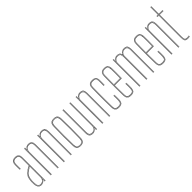

<svg xmlns="http://www.w3.org/2000/svg" viewBox="203 -1905 3044 3044"><g transform="rotate(-45 1725.0 -382.5)"><path d="M208 0V-514Q208 -560.8 190.1 -580.9Q172.2 -601 131 -601Q87 -601 68.2 -580.2Q49.5 -559.5 48 -514Q47.2 -490.8 47.8 -463.8Q48.2 -436.8 49 -410H45Q44.2 -436.8 43.8 -464.5Q43.2 -492.2 44 -514Q45.5 -562.8 65.6 -583.9Q85.8 -605 131 -605Q174.2 -605 193.1 -583.9Q212 -562.8 212 -514V0ZM200.2 0V-10L201.8 -72.2H200.8Q196.2 -45.8 173.9 -24.4Q151.5 -3 118 -3Q52.8 -3 48 -90.5Q47 -109 46.8 -120Q46.5 -131 47 -144.8Q48.8 -191.8 61.4 -229.2Q74 -266.8 115 -298.5Q135 -314 158.4 -329.1Q181.8 -344.2 200 -355V-514Q200 -556.5 184 -574.8Q168 -593 131 -593Q92.2 -593 74.8 -574.6Q57.2 -556.2 56 -513.8Q55.2 -490.5 55.8 -463.8Q56.2 -437 57 -410H53Q52.2 -437.5 51.8 -464.9Q51.2 -492.2 52 -513.8Q53.2 -557.8 71.4 -577.4Q89.5 -597 131 -597Q170 -597 187 -577.8Q204 -558.5 204 -514V0ZM118 5Q81.8 5 62 -20.2Q42.2 -45.5 40 -90Q38 -122.2 39 -145Q40.8 -192 53.9 -231.8Q67 -271.5 110 -304.8Q127 -318 148.6 -332.6Q170.2 -347.2 192 -360V-514Q192 -552 177.9 -568.5Q163.8 -585 131 -585Q96 -585 80.6 -568.2Q65.2 -551.5 64 -513.5Q63.2 -490.8 63.8 -465.6Q64.2 -440.5 65 -410H61Q60.2 -438 59.8 -465.1Q59.2 -492.2 60 -513.5Q61.2 -552.2 76.9 -570.6Q92.5 -589 131 -589Q166 -589 181 -571.6Q196 -554.2 196 -514V-357.8Q149.8 -330.2 112 -301.2Q71.2 -269.5 58 -231.1Q44.8 -192.8 43 -145Q42.5 -129.8 42.8 -121.5Q43 -113.2 44 -90.2Q46.2 -46.2 65.5 -22.6Q84.8 1 118 1Q146.2 1 168 -14.6Q189.8 -30.2 198.8 -57.5H199.8L196.5 -6V0H192.2V-4.8L196.8 -44.5H195.8Q186.2 -21.8 164.4 -8.4Q142.5 5 118 5ZM118 -7Q147.5 -7 165.5 -21Q183.5 -35 191.8 -54.8Q200 -74.5 200 -91.2V-350.8Q182.8 -340.8 159.2 -325.2Q135.8 -309.8 117.2 -295.2Q79.8 -266.2 66.4 -230.5Q53 -194.8 51 -144.8Q50.5 -129.5 50.8 -121.5Q51 -113.5 52 -90.5Q56.2 -7 118 -7ZM118 -11Q90.8 -11 74.4 -31.1Q58 -51.2 56 -90.8Q55 -109.5 54.8 -120Q54.5 -130.5 55 -144.8Q57 -198.2 71.4 -232.1Q85.8 -266 120.2 -292.5Q136.2 -305 157 -319Q177.8 -333 196 -343.8V-91.2Q196 -74.5 188.5 -55.8Q181 -37 163.9 -24Q146.8 -11 118 -11ZM118 -15Q144.8 -15 161 -27.1Q177.2 -39.2 184.6 -57Q192 -74.8 192 -91.2V-336.8Q177.5 -327.8 158.6 -315.1Q139.8 -302.5 122.2 -289Q87.5 -262 74.2 -228.6Q61 -195.2 59 -144.5Q58.5 -129.8 58.8 -122Q59 -114.2 60 -90.8Q64 -15 118 -15Z M501.2 0V-514Q501.2 -556 485.2 -578.5Q469.2 -601 424.2 -601Q396.2 -601 374.6 -585.6Q353 -570.2 344 -542.5H342L345.8 -600H350V-596.2L345.8 -555.5H346.8Q355.5 -577.8 377.4 -591.4Q399.2 -605 424.2 -605Q471.8 -605 488.5 -581.5Q505.2 -558 505.2 -514V0ZM330 0V-600H334V0ZM338 0V-600H342L340 -527.8H342Q347.8 -556.5 369.4 -576.8Q391 -597 424.2 -597Q468.2 -597 482.8 -574.6Q497.2 -552.2 497.2 -514V0H493.2V-514Q493.2 -552 479 -572.5Q464.8 -593 424.2 -593Q394.8 -593 376.8 -579Q358.8 -565 350.6 -545.4Q342.5 -525.8 342.5 -508.8V0ZM346.5 0V-508.8Q346.5 -525.8 354 -544.4Q361.5 -563 378.5 -576Q395.5 -589 424.2 -589Q462.2 -589 475.8 -569.6Q489.2 -550.2 489.2 -514V0H485.2V-514Q485.2 -548.2 472.6 -566.6Q460 -585 424.2 -585Q397.5 -585 381.2 -572.9Q365 -560.8 357.8 -543.1Q350.5 -525.5 350.5 -508.8V0Z M794.5 0V-514Q794.5 -556 778.5 -578.5Q762.5 -601 717.5 -601Q689.5 -601 667.9 -585.6Q646.2 -570.2 637.2 -542.5H635.2L639 -600H643.2V-596.2L639 -555.5H640Q648.8 -577.8 670.6 -591.4Q692.5 -605 717.5 -605Q765 -605 781.8 -581.5Q798.5 -558 798.5 -514V0ZM623.2 0V-600H627.2V0ZM631.2 0V-600H635.2L633.2 -527.8H635.2Q641 -556.5 662.6 -576.8Q684.2 -597 717.5 -597Q761.5 -597 776 -574.6Q790.5 -552.2 790.5 -514V0H786.5V-514Q786.5 -552 772.2 -572.5Q758 -593 717.5 -593Q688 -593 670 -579Q652 -565 643.9 -545.4Q635.8 -525.8 635.8 -508.8V0ZM639.8 0V-508.8Q639.8 -525.8 647.2 -544.4Q654.8 -563 671.8 -576Q688.8 -589 717.5 -589Q755.5 -589 769 -569.6Q782.5 -550.2 782.5 -514V0H778.5V-514Q778.5 -548.2 765.9 -566.6Q753.2 -585 717.5 -585Q690.8 -585 674.5 -572.9Q658.2 -560.8 651 -543.1Q643.8 -525.5 643.8 -508.8V0Z M995.8 5Q952 5 930.6 -15Q909.2 -35 907.8 -85Q904.8 -189.2 904.6 -293Q904.5 -396.8 907.8 -514Q909.2 -563 929.9 -584Q950.5 -605 995.8 -605Q1041.2 -605 1061.8 -584Q1082.2 -563 1083.8 -514Q1086.5 -410.8 1086.9 -305.2Q1087.2 -199.8 1083.8 -85Q1082.2 -35 1060.9 -15Q1039.5 5 995.8 5ZM995.8 1Q1037.2 1 1057.9 -18Q1078.5 -37 1079.8 -85.2Q1083.2 -202 1083 -305.8Q1082.8 -409.5 1079.8 -513.8Q1078.5 -562.2 1058 -581.6Q1037.5 -601 995.8 -601Q954.2 -601 933.6 -581.6Q913 -562.2 911.8 -513.8Q908.8 -409.5 908.6 -305.6Q908.5 -201.8 911.8 -85.2Q913 -37 933.6 -18Q954.2 1 995.8 1ZM995.8 -3Q954.2 -3 935.6 -22.1Q917 -41.2 915.8 -85.2Q912.5 -195.8 912.5 -299.6Q912.5 -403.5 915.8 -513.8Q917 -558.5 935.6 -577.8Q954.2 -597 995.8 -597Q1037.2 -597 1055.9 -577.8Q1074.5 -558.5 1075.8 -513.8Q1078.8 -409.5 1079 -305.5Q1079.2 -201.5 1075.8 -85.2Q1074.5 -41.2 1055.9 -22.1Q1037.2 -3 995.8 -3ZM995.8 -7Q1035.2 -7 1052.9 -25.1Q1070.5 -43.2 1071.8 -85.5Q1075 -196.2 1075 -300Q1075 -403.8 1071.8 -513.5Q1070.5 -556 1052.9 -574.5Q1035.2 -593 995.8 -593Q956.2 -593 938.6 -574.5Q921 -556 919.8 -513.5Q916.8 -409 916.6 -305.2Q916.5 -201.5 919.8 -85.5Q921 -43.2 938.8 -25.1Q956.5 -7 995.8 -7ZM995.8 -11Q960.5 -11 942.8 -27.4Q925 -43.8 923.8 -85.5Q920.5 -196.5 920.5 -299.9Q920.5 -403.2 923.8 -513.5Q925 -556 942.8 -572.5Q960.5 -589 995.8 -589Q1031 -589 1048.9 -572.5Q1066.8 -556 1067.8 -513.5Q1070.8 -408.8 1071 -305.5Q1071.2 -202.2 1067.8 -85.5Q1066.8 -43.8 1048.9 -27.4Q1031 -11 995.8 -11ZM995.8 -15Q1031 -15 1046.9 -31.5Q1062.8 -48 1063.8 -85.8Q1067 -197.2 1067 -299.9Q1067 -402.5 1063.8 -513.5Q1062.8 -551.8 1046.9 -568.4Q1031 -585 995.8 -585Q960.5 -585 944.8 -568.4Q929 -551.8 927.8 -513.5Q924.5 -401.8 924.5 -298.8Q924.5 -195.8 927.8 -85.8Q929 -48 944.8 -31.5Q960.5 -15 995.8 -15Z M1271.8 5Q1228.5 5 1209.6 -16.1Q1190.8 -37.2 1190.8 -86V-600H1194.8V-86Q1194.8 -39.2 1212.6 -19.1Q1230.5 1 1271.8 1Q1299.8 1 1321.4 -14.6Q1343 -30.2 1352 -57.5H1354L1350.2 -6V0H1346V-4.8L1350.2 -44.5H1349.2Q1340 -22.5 1318.6 -8.8Q1297.2 5 1271.8 5ZM1362 0V-600H1366V0ZM1271.8 -11Q1237 -11 1221.9 -28.5Q1206.8 -46 1206.8 -86V-600H1210.8V-86Q1210.8 -48 1225 -31.5Q1239.2 -15 1271.8 -15Q1298.5 -15 1314.9 -27.1Q1331.2 -39.2 1338.6 -57Q1346 -74.8 1346 -91.2V-600H1350V-91.2Q1350 -74.5 1342.4 -55.8Q1334.8 -37 1317.6 -24Q1300.5 -11 1271.8 -11ZM1271.8 -3Q1232.5 -3 1215.6 -22.2Q1198.8 -41.5 1198.8 -86V-600H1202.8V-86Q1202.8 -43.8 1218.8 -25.4Q1234.8 -7 1271.8 -7Q1301.2 -7 1319.2 -21Q1337.2 -35 1345.6 -54.8Q1354 -74.5 1354 -91.2V-600H1358V0H1354V-10L1356 -72.2H1354Q1349.8 -46.2 1327.8 -24.6Q1305.8 -3 1271.8 -3Z M1657.2 0V-514Q1657.2 -556 1641.2 -578.5Q1625.2 -601 1580.2 -601Q1552.2 -601 1530.6 -585.6Q1509 -570.2 1500 -542.5H1498L1501.8 -600H1506V-596.2L1501.8 -555.5H1502.8Q1511.5 -577.8 1533.4 -591.4Q1555.2 -605 1580.2 -605Q1627.8 -605 1644.5 -581.5Q1661.2 -558 1661.2 -514V0ZM1486 0V-600H1490V0ZM1494 0V-600H1498L1496 -527.8H1498Q1503.8 -556.5 1525.4 -576.8Q1547 -597 1580.2 -597Q1624.2 -597 1638.8 -574.6Q1653.2 -552.2 1653.2 -514V0H1649.2V-514Q1649.2 -552 1635 -572.5Q1620.8 -593 1580.2 -593Q1550.8 -593 1532.8 -579Q1514.8 -565 1506.6 -545.4Q1498.5 -525.8 1498.5 -508.8V0ZM1502.5 0V-508.8Q1502.5 -525.8 1510 -544.4Q1517.5 -563 1534.5 -576Q1551.5 -589 1580.2 -589Q1618.2 -589 1631.8 -569.6Q1645.2 -550.2 1645.2 -514V0H1641.2V-514Q1641.2 -548.2 1628.6 -566.6Q1616 -585 1580.2 -585Q1553.5 -585 1537.2 -572.9Q1521 -560.8 1513.8 -543.1Q1506.5 -525.5 1506.5 -508.8V0Z M1857.5 5Q1807.8 5 1789.1 -17.2Q1770.5 -39.5 1769.5 -85Q1767.8 -173.2 1767.4 -242Q1767 -310.8 1767.6 -375Q1768.2 -439.2 1769.5 -514Q1770.5 -560.5 1789.1 -582.8Q1807.8 -605 1857.5 -605Q1904.8 -605 1925.1 -583.9Q1945.5 -562.8 1945.5 -514Q1945.5 -490.8 1945.8 -466.4Q1946 -442 1944.5 -410H1940.5Q1942 -442 1941.8 -466.4Q1941.5 -490.8 1941.5 -514Q1941.5 -561 1922.2 -581Q1903 -601 1857.5 -601Q1809.5 -601 1792 -579.9Q1774.5 -558.8 1773.5 -514Q1772.2 -440 1771.6 -373Q1771 -306 1771.5 -236.4Q1772 -166.8 1773.5 -85Q1774.5 -41 1792.1 -20Q1809.8 1 1857.5 1Q1902 1 1921 -18.4Q1940 -37.8 1941.5 -85Q1942.2 -108.2 1942.1 -133.1Q1942 -158 1940.5 -191H1944.5Q1946 -159.2 1946.1 -133Q1946.2 -106.8 1945.5 -85Q1944 -37 1924.4 -16Q1904.8 5 1857.5 5ZM1857.5 -3Q1812 -3 1795.2 -22.2Q1778.5 -41.5 1777.5 -85Q1776 -165 1775.5 -234.1Q1775 -303.2 1775.5 -370.9Q1776 -438.5 1777.5 -514Q1778.5 -557.8 1795 -577.4Q1811.5 -597 1857.5 -597Q1901.2 -597 1919.4 -578.2Q1937.5 -559.5 1937.5 -514Q1937.5 -495 1937.8 -468.5Q1938 -442 1936.5 -410H1932.5Q1934 -442 1933.8 -468.5Q1933.5 -495 1933.5 -514Q1933.5 -558 1916.6 -575.5Q1899.8 -593 1857.5 -593Q1814.5 -593 1798.4 -575Q1782.2 -557 1781.5 -513.8Q1780.2 -440 1779.6 -372.9Q1779 -305.8 1779.5 -236.1Q1780 -166.5 1781.5 -85.2Q1782.2 -42.5 1798.5 -24.8Q1814.8 -7 1857.5 -7Q1899.5 -7 1915.8 -24.4Q1932 -41.8 1933.5 -85.2Q1934.2 -108 1934.1 -133.5Q1934 -159 1932.5 -191H1936.5Q1938 -154.5 1938.1 -129.6Q1938.2 -104.8 1937.5 -85.2Q1935.8 -40 1918.5 -21.5Q1901.2 -3 1857.5 -3ZM1857.5 -11Q1816.8 -11 1801.5 -27.5Q1786.2 -44 1785.5 -85.2Q1784 -164.8 1783.5 -234.2Q1783 -303.8 1783.5 -371.6Q1784 -439.5 1785.5 -513.8Q1786.2 -555.8 1801.5 -572.4Q1816.8 -589 1857.5 -589Q1898 -589 1913.8 -572.6Q1929.5 -556.2 1929.5 -514Q1929.5 -490.5 1929.8 -466.2Q1930 -442 1928.5 -410H1924.5Q1926 -442 1925.8 -466.2Q1925.5 -490.5 1925.5 -514Q1925.5 -554.5 1910.9 -569.8Q1896.2 -585 1857.5 -585Q1818.2 -585 1804.2 -569.4Q1790.2 -553.8 1789.5 -513.8Q1788.2 -440.8 1787.6 -373.4Q1787 -306 1787.5 -236.1Q1788 -166.2 1789.5 -85.2Q1790.2 -46 1804.2 -30.5Q1818.2 -15 1857.5 -15Q1895.5 -15 1909.9 -29.9Q1924.2 -44.8 1925.5 -85.5Q1926.2 -108.5 1926.1 -133.6Q1926 -158.8 1924.5 -191H1928.5Q1930 -157.8 1930.1 -132.4Q1930.2 -107 1929.5 -85.5Q1928.2 -43 1912.6 -27Q1897 -11 1857.5 -11Z M2127.5 5Q2076 5 2057.2 -17.4Q2038.5 -39.8 2037.5 -85Q2035.8 -173.2 2035.4 -242Q2035 -310.8 2035.6 -375Q2036.2 -439.2 2037.5 -514Q2038.5 -559.5 2057.8 -582.2Q2077 -605 2127.5 -605Q2171.5 -605 2191.5 -584Q2211.5 -563 2213.2 -515.8Q2214.5 -481.2 2214.9 -423.6Q2215.2 -366 2212.5 -292H2055.2Q2055.2 -249.2 2055.5 -216.1Q2055.8 -183 2056.4 -152Q2057 -121 2057.5 -85.2Q2058.2 -45.8 2072.6 -30.4Q2087 -15 2127.5 -15Q2164.2 -15 2178 -28.9Q2191.8 -42.8 2193.5 -85.8Q2194.2 -103.2 2194.1 -131Q2194 -158.8 2192.5 -191H2196.5Q2198 -160 2198.1 -131.6Q2198.2 -103.2 2197.5 -85.8Q2195.8 -40.8 2180.5 -25.9Q2165.2 -11 2127.5 -11Q2085.2 -11 2069.8 -27.4Q2054.2 -43.8 2053.5 -85.2Q2052.5 -133.8 2051.9 -182.2Q2051.2 -230.8 2051.2 -296H2208.8Q2211.5 -376 2211 -430Q2210.5 -484 2209.2 -515.8Q2207.5 -565.5 2186.5 -583.2Q2165.5 -601 2127.5 -601Q2078.8 -601 2060.6 -579.5Q2042.5 -558 2041.5 -514Q2040.2 -440.2 2039.6 -372.9Q2039 -305.5 2039.5 -235.8Q2040 -166 2041.5 -85Q2042.5 -40 2060.8 -19.5Q2079 1 2127.5 1Q2170.2 1 2188.8 -17.1Q2207.2 -35.2 2209.5 -85.2Q2210.2 -102 2210.1 -131Q2210 -160 2208.5 -191H2212.5Q2213.8 -162.2 2214.1 -133.9Q2214.5 -105.5 2213.5 -85Q2211.2 -34.8 2192.2 -14.9Q2173.2 5 2127.5 5ZM2127.5 -3Q2080.5 -3 2063.5 -22.2Q2046.5 -41.5 2045.5 -85Q2044 -164.8 2043.5 -234.4Q2043 -304 2043.5 -371.8Q2044 -439.5 2045.5 -514Q2046.5 -557.8 2064 -577.4Q2081.5 -597 2127.5 -597Q2168.5 -597 2186.1 -578.1Q2203.8 -559.2 2205.5 -512.8Q2206.2 -493 2206.9 -436.1Q2207.5 -379.2 2204.8 -300H2047.2Q2047.2 -233.5 2047.9 -184Q2048.5 -134.5 2049.5 -85.2Q2050.2 -41.5 2067.4 -24.2Q2084.5 -7 2127.5 -7Q2167.8 -7 2183.6 -23.2Q2199.5 -39.5 2201.5 -85.5Q2202.2 -102.8 2202.1 -130.9Q2202 -159 2200.5 -191H2204.5Q2205.8 -165.8 2206.1 -136.2Q2206.5 -106.8 2205.5 -85.5Q2203.5 -37.2 2186.4 -20.1Q2169.2 -3 2127.5 -3ZM2047.2 -304H2201Q2203.5 -373.5 2203 -432.2Q2202.5 -491 2201.5 -512.8Q2199.8 -558.2 2183 -575.6Q2166.2 -593 2127.5 -593Q2083.8 -593 2067 -574.6Q2050.2 -556.2 2049.5 -513.8Q2048.5 -465.5 2047.9 -417.1Q2047.2 -368.8 2047.2 -304ZM2051.2 -308Q2051.2 -350.5 2051.5 -383.1Q2051.8 -415.8 2052.4 -446.4Q2053 -477 2053.5 -513.8Q2054.2 -555 2070.1 -572Q2086 -589 2127.5 -589Q2162.5 -589 2179.1 -573.5Q2195.8 -558 2197.5 -513Q2198.2 -493.5 2199 -438.6Q2199.8 -383.8 2197 -308ZM2055.2 -312H2193.2Q2195.5 -380.8 2194.9 -436.6Q2194.2 -492.5 2193.5 -513Q2191.8 -555.5 2176.6 -570.2Q2161.5 -585 2127.5 -585Q2087.2 -585 2072.8 -568.9Q2058.2 -552.8 2057.5 -513.8Q2057 -478.5 2056.4 -448.2Q2055.8 -418 2055.5 -385.9Q2055.2 -353.8 2055.2 -312Z M2644 0V-514Q2644 -556 2628 -578.5Q2612 -601 2567 -601Q2538.2 -601 2516.1 -584.5Q2494 -568 2486.8 -542.5H2484.8Q2480.8 -574.5 2463.5 -587.8Q2446.2 -601 2412 -601Q2384 -601 2362.4 -585.6Q2340.8 -570.2 2331.8 -542.5H2329.8L2333.5 -600H2337.8V-596.2L2333.5 -555.5H2334.5Q2343.2 -577.8 2365.1 -591.4Q2387 -605 2412 -605Q2444.8 -605 2462.1 -593.6Q2479.5 -582.2 2486.5 -555.5H2488.2Q2499.8 -579 2521.6 -592Q2543.5 -605 2567 -605Q2614.5 -605 2631.2 -581.5Q2648 -558 2648 -514V0ZM2317.8 0V-600H2321.8V0ZM2325.8 0V-600H2329.8L2327.8 -527.8H2329.8Q2335.5 -556.5 2357.1 -576.8Q2378.8 -597 2412 -597Q2448 -597 2464.6 -581Q2481.2 -565 2483.8 -527.8H2484.8Q2490.5 -556.5 2512.1 -576.8Q2533.8 -597 2567 -597Q2611 -597 2625.5 -574.6Q2640 -552.2 2640 -514V0H2636V-514Q2636 -552 2621.8 -572.5Q2607.5 -593 2567 -593Q2537.5 -593 2519.6 -579Q2501.8 -565 2493.6 -545.4Q2485.5 -525.8 2485.5 -508.8V0H2481V-514Q2481 -552 2466.8 -572.5Q2452.5 -593 2412 -593Q2382.5 -593 2364.5 -579Q2346.5 -565 2338.4 -545.4Q2330.2 -525.8 2330.2 -508.8V0ZM2334.2 0V-508.8Q2334.2 -525.8 2341.8 -544.4Q2349.2 -563 2366.2 -576Q2383.2 -589 2412 -589Q2450 -589 2463.5 -569.6Q2477 -550.2 2477 -514V0H2473V-514Q2473 -548.2 2460.4 -566.6Q2447.8 -585 2412 -585Q2385.2 -585 2369 -572.9Q2352.8 -560.8 2345.5 -543.1Q2338.2 -525.5 2338.2 -508.8V0ZM2489.5 0V-508.8Q2489.5 -525.8 2497 -544.4Q2504.5 -563 2521.5 -576Q2538.5 -589 2567 -589Q2605 -589 2618.5 -569.6Q2632 -550.2 2632 -514V0H2628V-514Q2628 -548.2 2615.4 -566.6Q2602.8 -585 2567 -585Q2540.2 -585 2524.1 -572.9Q2508 -560.8 2500.8 -543.1Q2493.5 -525.5 2493.5 -508.8V0Z M2846.2 5Q2794.8 5 2776 -17.4Q2757.2 -39.8 2756.2 -85Q2754.5 -173.2 2754.1 -242Q2753.8 -310.8 2754.4 -375Q2755 -439.2 2756.2 -514Q2757.2 -559.5 2776.5 -582.2Q2795.8 -605 2846.2 -605Q2890.2 -605 2910.2 -584Q2930.2 -563 2932 -515.8Q2933.2 -481.2 2933.6 -423.6Q2934 -366 2931.2 -292H2774Q2774 -249.2 2774.2 -216.1Q2774.5 -183 2775.1 -152Q2775.8 -121 2776.2 -85.2Q2777 -45.8 2791.4 -30.4Q2805.8 -15 2846.2 -15Q2883 -15 2896.8 -28.9Q2910.5 -42.8 2912.2 -85.8Q2913 -103.2 2912.9 -131Q2912.8 -158.8 2911.2 -191H2915.2Q2916.8 -160 2916.9 -131.6Q2917 -103.2 2916.2 -85.8Q2914.5 -40.8 2899.2 -25.9Q2884 -11 2846.2 -11Q2804 -11 2788.5 -27.4Q2773 -43.8 2772.2 -85.2Q2771.2 -133.8 2770.6 -182.2Q2770 -230.8 2770 -296H2927.5Q2930.2 -376 2929.8 -430Q2929.2 -484 2928 -515.8Q2926.2 -565.5 2905.2 -583.2Q2884.2 -601 2846.2 -601Q2797.5 -601 2779.4 -579.5Q2761.2 -558 2760.2 -514Q2759 -440.2 2758.4 -372.9Q2757.8 -305.5 2758.2 -235.8Q2758.8 -166 2760.2 -85Q2761.2 -40 2779.5 -19.5Q2797.8 1 2846.2 1Q2889 1 2907.5 -17.1Q2926 -35.2 2928.2 -85.2Q2929 -102 2928.9 -131Q2928.8 -160 2927.2 -191H2931.2Q2932.5 -162.2 2932.9 -133.9Q2933.2 -105.5 2932.2 -85Q2930 -34.8 2911 -14.9Q2892 5 2846.2 5ZM2846.2 -3Q2799.2 -3 2782.2 -22.2Q2765.2 -41.5 2764.2 -85Q2762.8 -164.8 2762.2 -234.4Q2761.8 -304 2762.2 -371.8Q2762.8 -439.5 2764.2 -514Q2765.2 -557.8 2782.8 -577.4Q2800.2 -597 2846.2 -597Q2887.2 -597 2904.9 -578.1Q2922.5 -559.2 2924.2 -512.8Q2925 -493 2925.6 -436.1Q2926.2 -379.2 2923.5 -300H2766Q2766 -233.5 2766.6 -184Q2767.2 -134.5 2768.2 -85.2Q2769 -41.5 2786.1 -24.2Q2803.2 -7 2846.2 -7Q2886.5 -7 2902.4 -23.2Q2918.2 -39.5 2920.2 -85.5Q2921 -102.8 2920.9 -130.9Q2920.8 -159 2919.2 -191H2923.2Q2924.5 -165.8 2924.9 -136.2Q2925.2 -106.8 2924.2 -85.5Q2922.2 -37.2 2905.1 -20.1Q2888 -3 2846.2 -3ZM2766 -304H2919.8Q2922.2 -373.5 2921.8 -432.2Q2921.2 -491 2920.2 -512.8Q2918.5 -558.2 2901.8 -575.6Q2885 -593 2846.2 -593Q2802.5 -593 2785.8 -574.6Q2769 -556.2 2768.2 -513.8Q2767.2 -465.5 2766.6 -417.1Q2766 -368.8 2766 -304ZM2770 -308Q2770 -350.5 2770.2 -383.1Q2770.5 -415.8 2771.1 -446.4Q2771.8 -477 2772.2 -513.8Q2773 -555 2788.9 -572Q2804.8 -589 2846.2 -589Q2881.2 -589 2897.9 -573.5Q2914.5 -558 2916.2 -513Q2917 -493.5 2917.8 -438.6Q2918.5 -383.8 2915.8 -308ZM2774 -312H2912Q2914.2 -380.8 2913.6 -436.6Q2913 -492.5 2912.2 -513Q2910.5 -555.5 2895.4 -570.2Q2880.2 -585 2846.2 -585Q2806 -585 2791.5 -568.9Q2777 -552.8 2776.2 -513.8Q2775.8 -478.5 2775.1 -448.2Q2774.5 -418 2774.2 -385.9Q2774 -353.8 2774 -312Z M3207.8 0V-514Q3207.8 -556 3191.8 -578.5Q3175.8 -601 3130.8 -601Q3102.8 -601 3081.1 -585.6Q3059.5 -570.2 3050.5 -542.5H3048.5L3052.2 -600H3056.5V-596.2L3052.2 -555.5H3053.2Q3062 -577.8 3083.9 -591.4Q3105.8 -605 3130.8 -605Q3178.2 -605 3195 -581.5Q3211.8 -558 3211.8 -514V0ZM3036.5 0V-600H3040.5V0ZM3044.5 0V-600H3048.5L3046.5 -527.8H3048.5Q3054.2 -556.5 3075.9 -576.8Q3097.5 -597 3130.8 -597Q3174.8 -597 3189.2 -574.6Q3203.8 -552.2 3203.8 -514V0H3199.8V-514Q3199.8 -552 3185.5 -572.5Q3171.2 -593 3130.8 -593Q3101.2 -593 3083.2 -579Q3065.2 -565 3057.1 -545.4Q3049 -525.8 3049 -508.8V0ZM3053 0V-508.8Q3053 -525.8 3060.5 -544.4Q3068 -563 3085 -576Q3102 -589 3130.8 -589Q3168.8 -589 3182.2 -569.6Q3195.8 -550.2 3195.8 -514V0H3191.8V-514Q3191.8 -548.2 3179.1 -566.6Q3166.5 -585 3130.8 -585Q3104 -585 3087.8 -572.9Q3071.5 -560.8 3064.2 -543.1Q3057 -525.5 3057 -508.8V0Z M3401.8 -3Q3360.2 -3 3349.5 -21.6Q3338.8 -40.2 3338.8 -85V-588H3298.8V-592H3338.8V-770H3342.8V-592H3434.8V-588H3342.8V-85Q3342.8 -41.5 3352.8 -24.2Q3362.8 -7 3401.8 -7Q3423.8 -7 3444.8 -11.8V-7.8Q3434.5 -5.2 3423 -4.1Q3411.5 -3 3401.8 -3ZM3298.8 -596V-600H3330.8V-770H3334.8V-596ZM3346.8 -596V-770H3350.8V-600H3434.8V-596ZM3401.8 5Q3356.8 5 3343.8 -16Q3330.8 -37 3330.8 -85V-580H3298.8V-584H3334.8V-85Q3334.8 -39 3346.6 -19Q3358.5 1 3401.8 1Q3426 1 3444.8 -4V0Q3426.8 5 3401.8 5ZM3401.8 -11Q3363.8 -11 3355.2 -27.8Q3346.8 -44.5 3346.8 -85.2V-584H3434.8V-580H3350.8V-85.2Q3350.8 -45.8 3358.5 -30.4Q3366.2 -15 3401.8 -15Q3422 -15 3444.8 -19.5V-15.5Q3422.8 -11 3401.8 -11Z"/></g></svg>

Font: Big Shoulders Inline Display Thin
Style: Regular
Weight: 100
Designer: Patric King
Foundry: XO Type Co
Version: Version 1.000